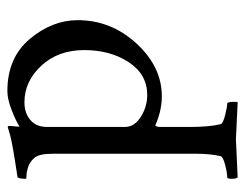

<svg xmlns="http://www.w3.org/2000/svg" viewBox="-94 -372 686 539"><g transform="rotate(-90 249.5 -103.0)"><path d="M231.4 -377.9Q201.2 -377.9 181.6 -361.3Q162.1 -344.7 162.1 -314.5V-95.7Q162.1 -69.3 190.4 -51.3Q218.8 -33.2 252 -33.2Q309.6 -33.2 343.8 -85Q377.9 -136.7 377.9 -210Q377.9 -283.2 334 -330.6Q290 -377.9 231.4 -377.9ZM262.7 -425.8Q356.4 -425.8 409.2 -362.8Q461.9 -299.8 461.9 -228.5Q461.9 -134.8 396.5 -63.5Q331.1 7.8 248 7.8Q208 7.8 166 -10.7Q162.1 -5.9 162.1 2V85.9Q162.1 141.6 169.9 172.9Q171.9 179.7 195.3 185.5Q218.8 191.4 228.5 191.4Q231.4 191.4 232.4 204.1Q233.4 216.8 231.4 220.7Q133.8 215.8 127.4 215.8Q121.1 215.8 20.5 220.7Q16.6 216.8 16.6 204.1Q16.6 191.4 20.5 191.4Q33.2 191.4 55.7 185.5Q78.1 179.7 80.1 172.9Q86.9 143.6 86.9 103.5V-298.8Q86.9 -336.9 75.2 -350.1Q63.5 -363.3 49.3 -367.7Q35.2 -372.1 25.9 -372.1Q16.6 -372.1 16.6 -374Q16.6 -396.5 22.5 -397.5Q119.1 -412.1 138.7 -418Q158.2 -423.8 162.1 -424.8Q165 -424.8 165 -418.9L163.1 -396.5V-391.6Q177.7 -401.4 209 -413.6Q240.2 -425.8 262.7 -425.8Z"/></g></svg>

Font: CrimsonText-Roman
Style: Roman
Weight: 400
Version: Version 0.13